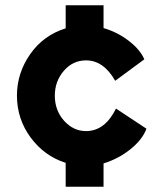

<svg xmlns="http://www.w3.org/2000/svg" viewBox="-20 -696 619 725"><path d="M418 -286 533 -210Q518 -169 472.5 -132.5Q427 -96 371 -79V9H228V-81Q147 -107 95.5 -177Q44 -247 44 -335Q44 -420 94 -491.5Q144 -563 228 -589V-676H371V-590Q423 -575 466 -542Q509 -509 525 -472L415 -391Q371 -468 305 -468Q255 -468 221 -428.5Q187 -389 187 -335Q187 -279 222 -240Q257 -201 305 -201Q376 -201 418 -286Z"/></svg>

Font: LilGrotesk Bold
Style: Regular
Weight: 700
Designer: BSozoo
Foundry: BSozoo
Version: Version 1.001;PS 001.001;hotconv 1.0.70;makeotf.lib2.5.58329